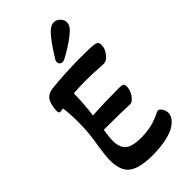

<svg xmlns="http://www.w3.org/2000/svg" viewBox="-271 -958 1047 1047"><g transform="rotate(-45 252.5 -434.5)"><path d="M232 -716Q232 -728 240 -738Q292 -823 328 -859Q351 -882 374 -882Q392 -882 408.5 -866.5Q425 -851 425 -831Q425 -809 405 -789Q362 -747 275 -700Q264 -694 255 -694Q245 -694 238.5 -700Q232 -706 232 -716ZM58 -132Q58 -167 68 -231Q77 -282 80.5 -320Q84 -358 84 -403Q84 -466 77 -514L57 -511Q49 -511 46 -514.5Q43 -518 43 -528Q43 -549 48 -569.5Q53 -590 62 -603Q79 -627 114 -631Q155 -636 221.5 -639.5Q288 -643 336 -643Q428 -643 445 -639Q459 -637 465 -630.5Q471 -624 471 -611Q471 -581 450 -556Q438 -540 427 -534Q416 -528 397 -529Q323 -534 274 -534Q221 -534 177 -530Q177 -462 166 -371Q257 -377 373 -377Q394 -377 401 -372.5Q408 -368 408 -352Q408 -335 399.5 -315.5Q391 -296 377 -283Q370 -276 363 -273Q356 -270 345 -271Q280 -274 197 -274H152Q144 -224 144 -198Q144 -144 172 -121.5Q200 -99 264 -99Q305 -99 341 -106.5Q377 -114 414 -132Q428 -140 435 -140Q446 -140 456.5 -124.5Q467 -109 467 -91Q467 -69 451 -50Q435 -31 407 -16Q377 -2 334 5.5Q291 13 244 13Q145 13 101.5 -18.5Q58 -50 58 -132Z"/></g></svg>

Font: AkayaTelivigala
Style: Regular
Weight: 400
Designer: Vaishnavi Murthy Yerkadithaya ( vaishnavimurthy@gmail.com ), Juan Luis Blanco Aristondo ( juan@blancoletters.com )
Version: Version 1.000